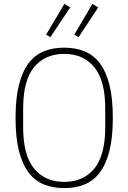

<svg xmlns="http://www.w3.org/2000/svg" viewBox="-20 -955 660 987"><path d="M310 12Q253 12 206.5 -6.5Q160 -25 127.5 -67.5Q95 -110 77.5 -179Q60 -248 60 -349Q60 -450 77.5 -519Q95 -588 127.5 -630.5Q160 -673 206 -691.5Q252 -710 310 -710Q367 -710 413.5 -691.5Q460 -673 492.5 -630.5Q525 -588 542.5 -519Q560 -450 560 -349Q560 -248 542.5 -179Q525 -110 492.5 -67.5Q460 -25 414 -6.5Q368 12 310 12ZM310 -20Q409 -20 465 -88.5Q521 -157 521 -301V-397Q521 -541 465 -609.5Q409 -678 310 -678Q211 -678 155 -609.5Q99 -541 99 -397V-301Q99 -157 155 -88.5Q211 -20 310 -20ZM239 -764 217 -777 311 -935 341 -917ZM384 -764 362 -777 455 -935 485 -917Z"/></svg>

Font: IBM Plex Sans Cond ExtLt
Style: Regular
Weight: 200
Width: 3
Designer: Mike Abbink, Paul van der Laan, Pieter van Rosmalen
Foundry: Bold Monday
Version: Version 1.3